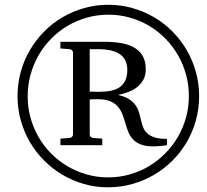

<svg xmlns="http://www.w3.org/2000/svg" viewBox="-20 -757 877 813"><path d="M519 -460.9Q519 -481.4 512.2 -497.8Q505.4 -514.2 490.2 -525.6Q475.1 -537.1 451.4 -543Q427.7 -548.8 394 -548.8H359.9V-369.1Q360.4 -369.1 364.7 -368.9Q369.1 -368.7 375 -368.7Q380.9 -368.7 387 -368.4Q393.1 -368.2 397 -368.2Q426.8 -368.2 449.5 -372.8Q472.2 -377.4 487.5 -388.4Q502.9 -399.4 511 -417Q519 -434.6 519 -460.9ZM687 -142.1Q684.6 -141.6 678.2 -140.9Q671.9 -140.1 663.6 -139.4Q655.3 -138.7 646 -137.9Q636.7 -137.2 628.9 -137.2Q595.7 -137.2 575 -145.8Q554.2 -154.3 541.7 -168.5Q529.3 -182.6 522.5 -200.4Q515.6 -218.3 510.3 -237.1Q504.9 -255.9 498 -273.7Q491.2 -291.5 479 -305.7Q466.8 -319.8 446.3 -328.4Q425.8 -336.9 393.1 -336.9Q381.8 -336.9 371.6 -336.4Q361.3 -335.9 359.9 -335.9V-187Q359.9 -182.6 363.3 -178.2Q366.7 -173.8 375 -172.9L413.1 -169.9V-142.1H235.8V-169.9L273.9 -172.9Q281.7 -173.8 285.4 -178.2Q289.1 -182.6 289.1 -187V-535.2Q289.1 -539.6 285.4 -543.7Q281.7 -547.9 273.9 -548.8L235.8 -551.8V-580.1H421.9Q462.9 -580.1 495.4 -574Q527.8 -567.9 550.5 -554.2Q573.2 -540.5 585.2 -518.3Q597.2 -496.1 597.2 -463.9Q597.2 -438.5 587.4 -420.2Q577.6 -401.9 561.5 -388.9Q545.4 -376 524.2 -367.9Q502.9 -359.9 480 -355Q509.8 -348.1 527.1 -336.7Q544.4 -325.2 554.2 -311Q564 -296.9 568.6 -280.8Q573.2 -264.6 576.9 -248.8Q580.6 -232.9 585.9 -218.5Q591.3 -204.1 602.8 -193.1Q614.3 -182.1 634 -175.5Q653.8 -168.9 687 -168.9ZM779.8 -350.1Q779.8 -397.9 767.6 -441.9Q755.4 -485.8 733.2 -524.2Q710.9 -562.5 679.9 -594Q648.9 -625.5 611.1 -647.9Q573.2 -670.4 529.5 -682.6Q485.8 -694.8 439 -694.8Q392.1 -694.8 348.6 -682.6Q305.2 -670.4 267.3 -648.2Q229.5 -626 198 -594.5Q166.5 -563 144.3 -524.7Q122.1 -486.3 109.6 -441.7Q97.2 -397 97.2 -348.1Q97.2 -301.3 109.4 -257.8Q121.6 -214.4 143.6 -176.3Q165.5 -138.2 196.5 -106.9Q227.5 -75.7 265.6 -53.2Q303.7 -30.8 347.2 -18.3Q390.6 -5.9 438 -5.9Q485.4 -5.9 529.1 -18.3Q572.8 -30.8 610.6 -53.2Q648.4 -75.7 679.7 -107.4Q710.9 -139.2 733.2 -177.2Q755.4 -215.3 767.6 -259.3Q779.8 -303.2 779.8 -350.1ZM823.2 -350.1Q823.2 -296.9 809.6 -247.6Q795.9 -198.2 770.8 -155.3Q745.6 -112.3 710.4 -77.1Q675.3 -42 632.3 -16.8Q589.4 8.3 539.8 22.2Q490.2 36.1 437 36.1Q384.3 36.1 335.7 22.2Q287.1 8.3 244.6 -16.8Q202.1 -42 167 -77.1Q131.8 -112.3 106.7 -155.3Q81.5 -198.2 67.9 -247.6Q54.2 -296.9 54.2 -350.1Q54.2 -403.3 67.9 -452.6Q81.5 -502 106.7 -544.9Q131.8 -587.9 166.7 -623.3Q201.7 -658.7 244.4 -683.8Q287.1 -709 336.4 -722.9Q385.7 -736.8 439 -736.8Q491.2 -736.8 540.3 -722.9Q589.4 -709 632.1 -684.1Q674.8 -659.2 710 -623.8Q745.1 -588.4 770.3 -545.4Q795.4 -502.4 809.3 -452.9Q823.2 -403.3 823.2 -350.1Z"/></svg>

Font: Charis SIL Viet
Style: Italic
Weight: 400
Italic angle: -11°
Foundry: SIL International
Version: Version 5.000